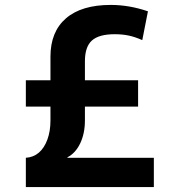

<svg xmlns="http://www.w3.org/2000/svg" viewBox="-20 -760 707 780"><path d="M85 -119Q116 -121 138 -140Q160 -159 172.5 -193Q185 -227 185 -271V-530Q185 -631 248 -685.5Q311 -740 430 -740Q505 -740 581 -714L558 -597Q529 -610 503 -615.5Q477 -621 446 -621Q382 -621 353.5 -595.5Q325 -570 325 -511V-271Q325 -218 306 -178Q287 -138 254 -121V-119H605V0H85ZM85 -327V-434H541V-327Z"/></svg>

Font: M PLUS 1
Style: Bold
Weight: 700
Designer: Coji Morishita
Foundry: UNDERFOREST DESIGN
Version: Version 1.001